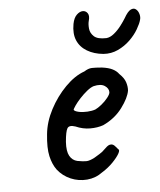

<svg xmlns="http://www.w3.org/2000/svg" viewBox="-46 -625 548 657"><g transform="rotate(-5 228.0 -297.0)"><path d="M281 -30Q257 -12 227.5 -9.5Q198 -7 171 -18.5Q144 -30 126 -53Q112 -72 105.5 -100.5Q99 -129 104 -176Q108 -218 130 -260Q152 -302 184 -334.5Q216 -367 250 -379Q264 -388 276 -388.5Q288 -389 311 -387Q334 -384 347.5 -377Q361 -370 368 -360Q384 -345 389 -330Q394 -315 393 -301Q389 -276 364 -242.5Q339 -209 298 -190Q278 -183 253 -183Q228 -183 203 -194Q182 -201 175.5 -190.5Q169 -180 166 -144Q164 -112 173 -96Q182 -80 199 -76Q220 -72 231 -72.5Q242 -73 259 -82Q272 -90 277 -93Q282 -96 286.5 -99.5Q291 -103 299 -111Q305 -117 309.5 -119.5Q314 -122 319 -122Q326 -122 332 -115.5Q338 -109 342 -104Q348 -101 341 -88.5Q334 -76 318 -59.5Q302 -43 281 -30ZM276 -246Q285 -250 297.5 -260Q310 -270 319.5 -282Q329 -294 329 -301Q329 -314 315.5 -323Q302 -332 277 -326Q267 -323 254 -312.5Q241 -302 229 -289Q217 -276 209.5 -265Q202 -254 202 -251Q205 -246 218.5 -243Q232 -240 248.5 -241Q265 -242 276 -246ZM320 -433Q288 -436 264.5 -450Q241 -464 231 -487.5Q221 -511 227 -544Q231 -565 241.5 -575Q252 -585 262.5 -585Q273 -585 279 -576Q285 -567 280 -550Q277 -539 278.5 -523.5Q280 -508 292.5 -496.5Q305 -485 335 -486Q348 -487 361.5 -498Q375 -509 386 -523.5Q397 -538 403 -548Q416 -571 426.5 -576Q437 -581 444.5 -575Q452 -569 455 -558Q458 -547 455 -538Q452 -526 441 -507Q430 -488 412 -470.5Q394 -453 370.5 -442Q347 -431 320 -433Z"/></g></svg>

Font: Caveat Medium
Style: Regular
Weight: 500
Designer: Pablo Impallari
Foundry: Pablo Impallari
Version: Version 2.000